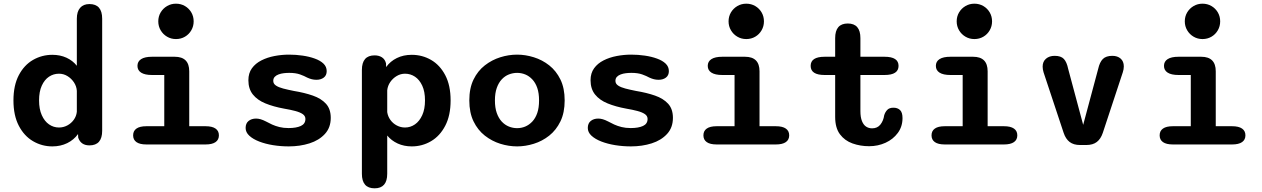

<svg xmlns="http://www.w3.org/2000/svg" viewBox="-20 -784 6849 1042"><path d="M465.5 5Q419 5 404.5 -36.5L403.5 -56.5Q381 -25 344.8 -7.2Q308.5 10.5 264 10.5Q207.5 10.5 159.2 -17.8Q111 -46 82 -101.8Q53 -157.5 53 -239Q53 -320.5 82 -375.8Q111 -431 159.2 -458.8Q207.5 -486.5 264 -486.5Q306.5 -486.5 340.8 -470.8Q375 -455 397 -427V-682.5Q397 -721 414.8 -741.5Q432.5 -762 465.5 -762Q534.5 -762 534.5 -682.5V-74.5Q534.5 5 465.5 5ZM397 -177.5V-291Q395.5 -315.5 381.5 -336.8Q367.5 -358 346.2 -371Q325 -384 300 -384Q270.5 -384 246 -367.8Q221.5 -351.5 206.8 -319.2Q192 -287 192 -239Q192 -192 206.8 -159Q221.5 -126 246 -109Q270.5 -92 300 -92Q324 -92 345.2 -103.2Q366.5 -114.5 380.5 -134Q394.5 -153.5 397 -177.5Z M774.5 -99H871.5V-377H805Q766 -377 746 -389.8Q726 -402.5 726 -426.5Q726 -450.5 746 -463.2Q766 -476 805 -476H928Q1007 -476 1007 -397V-99H1095.5Q1131.5 -99 1149.8 -86.2Q1168 -73.5 1168 -49.5Q1168 -25.5 1149.8 -12.8Q1131.5 0 1095.5 0H774.5Q738.5 0 720.5 -12.8Q702.5 -25.5 702.5 -49.5Q702.5 -73.5 720.5 -86.2Q738.5 -99 774.5 -99ZM839 -668Q839 -695 852 -716.8Q865 -738.5 886.8 -751.2Q908.5 -764 935 -764Q962 -764 983.8 -751.2Q1005.5 -738.5 1018.2 -716.8Q1031 -695 1031 -668Q1031 -641.5 1018.2 -619.5Q1005.5 -597.5 983.8 -584.8Q962 -572 935 -572Q908.5 -572 886.8 -584.8Q865 -597.5 852 -619.5Q839 -641.5 839 -668Z M1547 10.5Q1503.5 10.5 1461.8 3.8Q1420 -3 1386.5 -16Q1353 -29 1333 -47.5Q1313 -66 1313 -89.5Q1313 -114.5 1329 -127.5Q1345 -140.5 1370 -140.5Q1381.5 -140.5 1394.5 -136.8Q1407.5 -133 1423 -125Q1438.5 -116.5 1456.5 -108.2Q1474.5 -100 1496.5 -94.5Q1518.5 -89 1546 -89Q1588 -89 1612.8 -100.5Q1637.5 -112 1637.5 -138.5Q1637.5 -154.5 1623.2 -164.5Q1609 -174.5 1583 -181.5Q1557 -188.5 1521.5 -194.5Q1464 -205 1420.5 -222.8Q1377 -240.5 1352.5 -271Q1328 -301.5 1328 -348.5Q1328 -387 1347.2 -413.5Q1366.5 -440 1398.5 -456.2Q1430.5 -472.5 1469.8 -480Q1509 -487.5 1548.5 -487.5Q1586 -487.5 1622.2 -482.2Q1658.5 -477 1688.2 -466.2Q1718 -455.5 1735.5 -438.8Q1753 -422 1753 -398Q1753 -375 1737.2 -363Q1721.5 -351 1697.5 -351Q1684 -351 1672 -354Q1660 -357 1647 -363Q1632 -371.5 1608.5 -380Q1585 -388.5 1550 -388.5Q1535.5 -388.5 1520.2 -386.8Q1505 -385 1492 -380.2Q1479 -375.5 1471 -367Q1463 -358.5 1463 -345Q1463 -329.5 1477.5 -319.8Q1492 -310 1517 -303.5Q1542 -297 1574.5 -290.5Q1632.5 -281 1677.8 -265.2Q1723 -249.5 1749 -221Q1775 -192.5 1775 -144.5Q1775 -91.5 1743.2 -57Q1711.5 -22.5 1659.8 -6Q1608 10.5 1547 10.5Z M1944 -404Q1944 -483.5 2013 -483.5Q2036.5 -483.5 2053 -472.8Q2069.5 -462 2075 -440L2075.5 -420Q2098 -451.5 2133.8 -469Q2169.5 -486.5 2214.5 -486.5Q2271.5 -486.5 2319.5 -458.8Q2367.5 -431 2396.5 -375.8Q2425.5 -320.5 2425.5 -239Q2425.5 -157.5 2396.5 -101.8Q2367.5 -46 2319.5 -17.8Q2271.5 10.5 2214.5 10.5Q2172.5 10.5 2138.2 -5.2Q2104 -21 2081.5 -48.5V159Q2081.5 238 2013 238Q1944 238 1944 159ZM2081.5 -175.5Q2085 -152 2098.8 -133Q2112.5 -114 2133.5 -103Q2154.5 -92 2178 -92Q2207.5 -92 2232 -109Q2256.5 -126 2271.5 -159Q2286.5 -192 2286.5 -239Q2286.5 -287 2271.5 -319.2Q2256.5 -351.5 2232 -367.8Q2207.5 -384 2178 -384Q2154 -384 2133 -371.5Q2112 -359 2098 -338.8Q2084 -318.5 2081.5 -294Z M2786.5 10.5Q2740.5 10.5 2695 -3.8Q2649.5 -18 2611.2 -48Q2573 -78 2550 -125.2Q2527 -172.5 2527 -239Q2527 -305.5 2550 -352.5Q2573 -399.5 2611.2 -429.2Q2649.5 -459 2695 -473.2Q2740.5 -487.5 2786.5 -487.5Q2831.5 -487.5 2877.2 -473.2Q2923 -459 2960.8 -429.2Q2998.5 -399.5 3021.5 -352.5Q3044.5 -305.5 3044.5 -239Q3044.5 -172.5 3021.5 -125.2Q2998.5 -78 2960.8 -48Q2923 -18 2877.2 -3.8Q2831.5 10.5 2786.5 10.5ZM2786.5 -88.5Q2809.5 -88.5 2830.5 -97.2Q2851.5 -106 2868.8 -124.2Q2886 -142.5 2895.8 -170.8Q2905.5 -199 2905.5 -239Q2905.5 -278.5 2895.8 -306.8Q2886 -335 2868.8 -353.2Q2851.5 -371.5 2830.5 -380Q2809.5 -388.5 2786.5 -388.5Q2763.5 -388.5 2741.8 -380Q2720 -371.5 2703 -353.2Q2686 -335 2676 -306.8Q2666 -278.5 2666 -239Q2666 -199 2676 -170.8Q2686 -142.5 2703 -124.2Q2720 -106 2741.8 -97.2Q2763.5 -88.5 2786.5 -88.5Z M3404 10.5Q3360.5 10.5 3318.8 3.8Q3277 -3 3243.5 -16Q3210 -29 3190 -47.5Q3170 -66 3170 -89.5Q3170 -114.5 3186 -127.5Q3202 -140.5 3227 -140.5Q3238.5 -140.5 3251.5 -136.8Q3264.5 -133 3280 -125Q3295.5 -116.5 3313.5 -108.2Q3331.5 -100 3353.5 -94.5Q3375.5 -89 3403 -89Q3445 -89 3469.8 -100.5Q3494.5 -112 3494.5 -138.5Q3494.5 -154.5 3480.2 -164.5Q3466 -174.5 3440 -181.5Q3414 -188.5 3378.5 -194.5Q3321 -205 3277.5 -222.8Q3234 -240.5 3209.5 -271Q3185 -301.5 3185 -348.5Q3185 -387 3204.2 -413.5Q3223.5 -440 3255.5 -456.2Q3287.5 -472.5 3326.8 -480Q3366 -487.5 3405.5 -487.5Q3443 -487.5 3479.2 -482.2Q3515.5 -477 3545.2 -466.2Q3575 -455.5 3592.5 -438.8Q3610 -422 3610 -398Q3610 -375 3594.2 -363Q3578.5 -351 3554.5 -351Q3541 -351 3529 -354Q3517 -357 3504 -363Q3489 -371.5 3465.5 -380Q3442 -388.5 3407 -388.5Q3392.5 -388.5 3377.2 -386.8Q3362 -385 3349 -380.2Q3336 -375.5 3328 -367Q3320 -358.5 3320 -345Q3320 -329.5 3334.5 -319.8Q3349 -310 3374 -303.5Q3399 -297 3431.5 -290.5Q3489.5 -281 3534.8 -265.2Q3580 -249.5 3606 -221Q3632 -192.5 3632 -144.5Q3632 -91.5 3600.2 -57Q3568.5 -22.5 3516.8 -6Q3465 10.5 3404 10.5Z M3869.5 -99H3966.5V-377H3900Q3861 -377 3841 -389.8Q3821 -402.5 3821 -426.5Q3821 -450.5 3841 -463.2Q3861 -476 3900 -476H4023Q4102 -476 4102 -397V-99H4190.5Q4226.5 -99 4244.8 -86.2Q4263 -73.5 4263 -49.5Q4263 -25.5 4244.8 -12.8Q4226.5 0 4190.5 0H3869.5Q3833.5 0 3815.5 -12.8Q3797.5 -25.5 3797.5 -49.5Q3797.5 -73.5 3815.5 -86.2Q3833.5 -99 3869.5 -99ZM3934 -668Q3934 -695 3947 -716.8Q3960 -738.5 3981.8 -751.2Q4003.5 -764 4030 -764Q4057 -764 4078.8 -751.2Q4100.5 -738.5 4113.2 -716.8Q4126 -695 4126 -668Q4126 -641.5 4113.2 -619.5Q4100.5 -597.5 4078.8 -584.8Q4057 -572 4030 -572Q4003.5 -572 3981.8 -584.8Q3960 -597.5 3947 -619.5Q3934 -641.5 3934 -668Z M4455.5 -377Q4379.5 -377 4379.5 -426.5Q4379.5 -476 4455.5 -476H4512.5V-577Q4512.5 -656.5 4581 -656.5Q4649.5 -656.5 4649.5 -577V-476H4780.5Q4856.5 -476 4856.5 -426.5Q4856.5 -377 4780.5 -377H4649.5V-181Q4649.5 -148 4657.8 -127.2Q4666 -106.5 4680.2 -97Q4694.5 -87.5 4713 -87.5Q4742 -87.5 4758.2 -108.2Q4774.5 -129 4778.5 -158Q4783.5 -175 4794.8 -187.2Q4806 -199.5 4829 -199.5Q4851 -199.5 4864.5 -186.8Q4878 -174 4878 -143Q4878 -97 4852.5 -62.5Q4827 -28 4785.8 -9.2Q4744.5 9.5 4697 9.5Q4649 9.5 4606.8 -5.5Q4564.5 -20.5 4538.5 -55.2Q4512.5 -90 4512.5 -149.5V-377Z M5107.5 -99H5204.5V-377H5138Q5099 -377 5079 -389.8Q5059 -402.5 5059 -426.5Q5059 -450.5 5079 -463.2Q5099 -476 5138 -476H5261Q5340 -476 5340 -397V-99H5428.5Q5464.5 -99 5482.8 -86.2Q5501 -73.5 5501 -49.5Q5501 -25.5 5482.8 -12.8Q5464.5 0 5428.5 0H5107.5Q5071.5 0 5053.5 -12.8Q5035.5 -25.5 5035.5 -49.5Q5035.5 -73.5 5053.5 -86.2Q5071.5 -99 5107.5 -99ZM5172 -668Q5172 -695 5185 -716.8Q5198 -738.5 5219.8 -751.2Q5241.5 -764 5268 -764Q5295 -764 5316.8 -751.2Q5338.5 -738.5 5351.2 -716.8Q5364 -695 5364 -668Q5364 -641.5 5351.2 -619.5Q5338.5 -597.5 5316.8 -584.8Q5295 -572 5268 -572Q5241.5 -572 5219.8 -584.8Q5198 -597.5 5185 -619.5Q5172 -641.5 5172 -668Z M5841.5 3Q5806.5 3 5785 -13.5Q5763.5 -30 5752.5 -63L5643.5 -391.5Q5638.5 -408 5638.5 -422.5Q5638.5 -450 5656.8 -465.5Q5675 -481 5703.5 -481Q5738 -481 5753.8 -464Q5769.5 -447 5777 -410.5L5858.5 -106.5L5940 -410.5Q5948 -446.5 5965.2 -463.8Q5982.5 -481 6017 -481Q6044.5 -481 6061.8 -466Q6079 -451 6079 -423.5Q6079 -408 6073.5 -391.5L5965 -63Q5954 -30 5932.5 -13.5Q5911 3 5875.5 3Z M6345.5 -99H6442.5V-377H6376Q6337 -377 6317 -389.8Q6297 -402.5 6297 -426.5Q6297 -450.5 6317 -463.2Q6337 -476 6376 -476H6499Q6578 -476 6578 -397V-99H6666.5Q6702.5 -99 6720.8 -86.2Q6739 -73.5 6739 -49.5Q6739 -25.5 6720.8 -12.8Q6702.5 0 6666.5 0H6345.5Q6309.5 0 6291.5 -12.8Q6273.5 -25.5 6273.5 -49.5Q6273.5 -73.5 6291.5 -86.2Q6309.5 -99 6345.5 -99ZM6410 -668Q6410 -695 6423 -716.8Q6436 -738.5 6457.8 -751.2Q6479.5 -764 6506 -764Q6533 -764 6554.8 -751.2Q6576.5 -738.5 6589.2 -716.8Q6602 -695 6602 -668Q6602 -641.5 6589.2 -619.5Q6576.5 -597.5 6554.8 -584.8Q6533 -572 6506 -572Q6479.5 -572 6457.8 -584.8Q6436 -597.5 6423 -619.5Q6410 -641.5 6410 -668Z"/></svg>

Font: Sono ExtraLight Monospace SemiBold
Style: Regular
Weight: 600
Version: Version 2.112